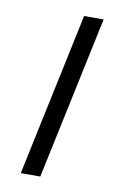

<svg xmlns="http://www.w3.org/2000/svg" viewBox="-66 -551 378 591"><g transform="rotate(10 123.5 -255.0)"><path d="M41 0 149 -510H210L102 0Z"/></g></svg>

Font: Saira Thin Light
Style: Italic
Weight: 300
Italic angle: -12°
Version: Version 1.101